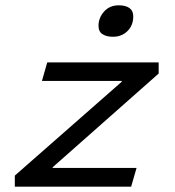

<svg xmlns="http://www.w3.org/2000/svg" viewBox="-20 -699 654 719"><path d="M35.5 0V-41.4L105.8 -70.2H491.4L471.1 0ZM177.2 -26 35.5 -41.4 461.5 -415.4 435.8 -365.8V-430.2L574.2 -423.6L151.5 -49.9L177.2 -100.2ZM137 -395.8 156.9 -465.3H574.2V-423.6L503.1 -395.8ZM403 -561.3Q379.3 -561.3 364.1 -570.8Q348.9 -580.4 348.9 -602.5Q348.9 -632.2 369.7 -655.7Q390.5 -679.1 424.8 -679.1Q450.5 -679.1 464.7 -668.9Q479 -658.7 479 -637.5Q479 -604.1 457.4 -582.7Q435.9 -561.3 403 -561.3Z"/></svg>

Font: Intel One Mono Light
Style: Italic
Weight: 300
Italic angle: -16°
Monospace: yes
Designer: Fred Shallcrass
Foundry: Frere-Jones Type LLC
Version: Version 1.004